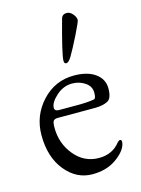

<svg xmlns="http://www.w3.org/2000/svg" viewBox="-108 -743 603 820"><g transform="rotate(-15 194.0 -333.0)"><path d="M213 -383Q174 -383 142.5 -354.5Q111 -326 111 -303Q111 -288 130 -288H212Q259 -288 285 -293Q295 -294 295 -321Q295 -349 270 -366Q245 -383 213 -383ZM229 -414Q289 -414 323.5 -389Q358 -364 358 -323Q358 -278 337 -268Q315 -257 281 -257H117Q103 -257 97.5 -250.5Q92 -244 92 -220Q92 -150 135 -98Q178 -46 243 -46Q303 -46 337 -90Q344 -97 348 -97Q359 -97 354 -77Q345 -45 302.5 -15.5Q260 14 198 14Q128 14 79 -46Q30 -106 30 -203Q30 -289 87.5 -351.5Q145 -414 229 -414ZM236 -495Q223 -473 212 -473Q203 -473 203 -486Q203 -514 244 -662Q249 -680 269 -680Q283 -680 295 -666Q307 -652 307 -639Q307 -632 280.5 -578.5Q254 -525 236 -495Z"/></g></svg>

Font: EB Garamond 08
Style: Regular
Weight: 400
Version: Version 0.016 ; ttfautohint (v1.5)